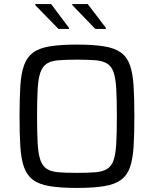

<svg xmlns="http://www.w3.org/2000/svg" viewBox="-20 -915 757 943"><path d="M358 8Q278 8 225.5 -0.5Q173 -9 143 -31Q113 -53 98.5 -92.5Q84 -132 80 -193.5Q76 -255 76 -344Q76 -433 80 -494.5Q84 -556 98.5 -595.5Q113 -635 143 -657Q173 -679 225.5 -687.5Q278 -696 358 -696Q438 -696 490.5 -687.5Q543 -679 573.5 -657Q604 -635 618 -595.5Q632 -556 636 -494.5Q640 -433 640 -344Q640 -255 636 -193.5Q632 -132 618 -92.5Q604 -53 573.5 -31Q543 -9 490.5 -0.5Q438 8 358 8ZM358 -66Q413 -66 449 -69Q485 -72 506.5 -85.5Q528 -99 538 -128.5Q548 -158 551 -210Q554 -262 554 -344Q554 -426 551 -478Q548 -530 538 -559.5Q528 -589 506.5 -602.5Q485 -616 449 -619Q413 -622 358 -622Q303 -622 267 -619Q231 -616 210 -602.5Q189 -589 178.5 -559.5Q168 -530 165 -478Q162 -426 162 -344Q162 -262 165 -210Q168 -158 178.5 -128.5Q189 -99 210 -85.5Q231 -72 267 -69Q303 -66 358 -66ZM500 -773H448L335 -890V-895H411L500 -778ZM319 -773H267L153 -890V-895H231L319 -778Z"/></svg>

Font: Saira
Style: Regular
Weight: 400
Designer: Hector Gatti with collaboration of the Omnibus-Type team
Foundry: Omnibus-Type
Version: Version 1.100; ttfautohint (v1.8.3)